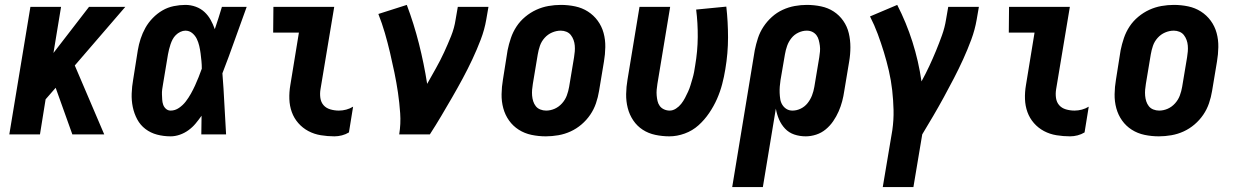

<svg xmlns="http://www.w3.org/2000/svg" viewBox="-20 -548 5040 783"><path d="M275 0 207 -190 166 -143 143 0H18L104 -520H229L198 -332L343 -520H491L285 -281L405 0Z M676 8Q647 8 620.5 1Q594 -6 573 -22Q552 -38 539.5 -61.5Q527 -85 521.5 -111.5Q516 -138 517 -166.5Q518 -195 523 -223L542 -343Q546 -367 553.5 -390Q561 -413 573 -434.5Q585 -456 603 -474.5Q621 -493 642.5 -505.5Q664 -518 688.5 -523Q713 -528 736 -528Q758 -528 778.5 -520.5Q799 -513 814 -499Q829 -485 839 -467Q849 -449 856 -429Q864 -452 871 -474.5Q878 -497 885 -520H986Q961 -452 937 -384Q913 -316 887 -249Q892 -187 895 -124.5Q898 -62 902 0H801Q801 -19 801.5 -38Q802 -57 802 -76Q790 -59 777.5 -44Q765 -29 748.5 -17Q732 -5 713 1.5Q694 8 676 8ZM676 -97Q694 -97 710 -108Q726 -119 737.5 -134Q749 -149 758.5 -166Q768 -183 775.5 -199.5Q783 -216 790 -233.5Q797 -251 803 -268Q803 -284 801.5 -299.5Q800 -315 798 -330.5Q796 -346 792.5 -361Q789 -376 782.5 -389.5Q776 -403 764 -413Q752 -423 736 -423Q726 -423 715.5 -418Q705 -413 697 -405Q689 -397 684 -387.5Q679 -378 675.5 -367.5Q672 -357 669.5 -347Q667 -337 665 -326L645 -206Q643 -195 641.5 -184Q640 -173 640.5 -162.5Q641 -152 641.5 -141.5Q642 -131 645.5 -121Q649 -111 657 -104Q665 -97 676 -97Z M1344 8Q1316 8 1288.5 3.5Q1261 -1 1237.5 -13.5Q1214 -26 1196.5 -46Q1179 -66 1170 -91Q1161 -116 1160 -144Q1159 -172 1164 -201L1199 -415H1094L1095 -520H1343L1287 -184Q1284 -166 1286.5 -148.5Q1289 -131 1299.5 -119Q1310 -107 1327 -102Q1344 -97 1362 -97Q1377 -97 1392 -101Q1407 -105 1420 -113L1403 -8Q1390 0 1374.5 4Q1359 8 1344 8Z M1608 0Q1615 -43 1612 -86Q1609 -129 1603 -170Q1597 -211 1588.5 -252Q1580 -293 1570.5 -333.5Q1561 -374 1549.5 -413.5Q1538 -453 1523 -491L1639 -528Q1668 -451 1688.5 -370Q1709 -289 1722 -206Q1740 -238 1758 -270Q1776 -302 1791 -334.5Q1806 -367 1819.5 -400.5Q1833 -434 1838 -468L1847 -520H1972L1963 -468Q1956 -427 1940.5 -386.5Q1925 -346 1906.5 -306.5Q1888 -267 1867 -228Q1846 -189 1824 -151Q1802 -113 1779.5 -75Q1757 -37 1733 0Z M2206 8Q2176 8 2147.5 2Q2119 -4 2095.5 -19Q2072 -34 2056 -56.5Q2040 -79 2032.5 -106.5Q2025 -134 2025.5 -164Q2026 -194 2031 -223L2050 -343Q2055 -368 2063.5 -393Q2072 -418 2086.5 -440Q2101 -462 2122 -479.5Q2143 -497 2167 -508Q2191 -519 2216.5 -523.5Q2242 -528 2267 -528Q2297 -528 2325.5 -522Q2354 -516 2377.5 -501Q2401 -486 2417.5 -463.5Q2434 -441 2441.5 -413.5Q2449 -386 2448.5 -356Q2448 -326 2443 -297L2423 -177Q2419 -152 2410.5 -127Q2402 -102 2387 -80Q2372 -58 2351.5 -40.5Q2331 -23 2307 -12Q2283 -1 2257 3.5Q2231 8 2206 8ZM2207 -97Q2225 -97 2242 -104.5Q2259 -112 2272 -126.5Q2285 -141 2291.5 -158.5Q2298 -176 2301 -194L2321 -314Q2323 -326 2324 -338Q2325 -350 2324 -362Q2323 -374 2319 -385Q2315 -396 2308 -405Q2301 -414 2290 -418.5Q2279 -423 2267 -423Q2249 -423 2231.5 -415.5Q2214 -408 2201 -393.5Q2188 -379 2182 -361.5Q2176 -344 2173 -326L2153 -206Q2151 -194 2150 -182Q2149 -170 2150 -158Q2151 -146 2154.5 -135Q2158 -124 2165 -115Q2172 -106 2183.5 -101.5Q2195 -97 2207 -97Z M2710 8Q2681 8 2652.5 2Q2624 -4 2601 -19Q2578 -34 2562.5 -57Q2547 -80 2540 -107.5Q2533 -135 2533.5 -164.5Q2534 -194 2539 -223L2588 -520H2713L2661 -206Q2659 -194 2658 -182Q2657 -170 2658 -158.5Q2659 -147 2661.5 -136Q2664 -125 2670.5 -116Q2677 -107 2688 -102Q2699 -97 2711 -97Q2724 -97 2736.5 -105Q2749 -113 2758 -124.5Q2767 -136 2773.5 -148.5Q2780 -161 2786 -174Q2792 -187 2796 -200.5Q2800 -214 2804 -227.5Q2808 -241 2810.5 -254Q2813 -267 2815 -281Q2825 -339 2825.5 -396.5Q2826 -454 2819 -509L2942 -521Q2949 -459 2949 -395Q2949 -331 2938 -266Q2933 -235 2925 -204.5Q2917 -174 2904 -144.5Q2891 -115 2872 -87Q2853 -59 2828.5 -37Q2804 -15 2772.5 -3.5Q2741 8 2710 8Z M3091 215H2966L3058 -343Q3063 -368 3071 -392.5Q3079 -417 3093.5 -439Q3108 -461 3128 -479Q3148 -497 3172 -508Q3196 -519 3221 -523.5Q3246 -528 3270 -528Q3300 -528 3328.5 -522Q3357 -516 3380 -501Q3403 -486 3419 -463Q3435 -440 3441.5 -412.5Q3448 -385 3448 -355.5Q3448 -326 3443 -297L3423 -177Q3420 -156 3414.5 -135Q3409 -114 3400 -93.5Q3391 -73 3378 -54Q3365 -35 3347.5 -20.5Q3330 -6 3308.5 1Q3287 8 3266 8Q3241 8 3219 0.5Q3197 -7 3181.5 -23.5Q3166 -40 3157 -61Q3148 -82 3144 -105ZM3212 -97Q3229 -97 3245.5 -105Q3262 -113 3273.5 -127.5Q3285 -142 3291.5 -159Q3298 -176 3301 -194L3321 -314Q3323 -326 3324 -338Q3325 -350 3323.5 -361.5Q3322 -373 3319 -384.5Q3316 -396 3309.5 -404.5Q3303 -413 3293 -418Q3283 -423 3270 -423Q3253 -423 3236 -415Q3219 -407 3207.5 -392.5Q3196 -378 3190 -361Q3184 -344 3181 -326L3163 -221Q3161 -208 3160 -195Q3159 -182 3159.5 -169Q3160 -156 3162 -143.5Q3164 -131 3170.5 -120.5Q3177 -110 3187.5 -103.5Q3198 -97 3212 -97Z M3705 215H3580L3619 -17Q3625 -59 3624 -99.5Q3623 -140 3618.5 -180Q3614 -220 3605 -259Q3596 -298 3584.5 -335.5Q3573 -373 3559.5 -409.5Q3546 -446 3528 -481L3639 -528Q3676 -456 3701 -377.5Q3726 -299 3738 -216Q3755 -247 3769.5 -278Q3784 -309 3797 -340.5Q3810 -372 3821.5 -404Q3833 -436 3838 -468L3847 -520H3972L3963 -468Q3956 -427 3941 -386.5Q3926 -346 3908 -306.5Q3890 -267 3870 -228.5Q3850 -190 3829 -151.5Q3808 -113 3786 -75.5Q3764 -38 3741 0Z M4344 8Q4316 8 4288.5 3.5Q4261 -1 4237.5 -13.5Q4214 -26 4196.5 -46Q4179 -66 4170 -91Q4161 -116 4160 -144Q4159 -172 4164 -201L4199 -415H4094L4095 -520H4343L4287 -184Q4284 -166 4286.5 -148.5Q4289 -131 4299.5 -119Q4310 -107 4327 -102Q4344 -97 4362 -97Q4377 -97 4392 -101Q4407 -105 4420 -113L4403 -8Q4390 0 4374.5 4Q4359 8 4344 8Z M4706 8Q4676 8 4647.5 2Q4619 -4 4595.5 -19Q4572 -34 4556 -56.5Q4540 -79 4532.5 -106.5Q4525 -134 4525.5 -164Q4526 -194 4531 -223L4550 -343Q4555 -368 4563.5 -393Q4572 -418 4586.5 -440Q4601 -462 4622 -479.5Q4643 -497 4667 -508Q4691 -519 4716.5 -523.5Q4742 -528 4767 -528Q4797 -528 4825.5 -522Q4854 -516 4877.5 -501Q4901 -486 4917.5 -463.5Q4934 -441 4941.5 -413.5Q4949 -386 4948.5 -356Q4948 -326 4943 -297L4923 -177Q4919 -152 4910.5 -127Q4902 -102 4887 -80Q4872 -58 4851.5 -40.5Q4831 -23 4807 -12Q4783 -1 4757 3.5Q4731 8 4706 8ZM4707 -97Q4725 -97 4742 -104.5Q4759 -112 4772 -126.5Q4785 -141 4791.5 -158.5Q4798 -176 4801 -194L4821 -314Q4823 -326 4824 -338Q4825 -350 4824 -362Q4823 -374 4819 -385Q4815 -396 4808 -405Q4801 -414 4790 -418.5Q4779 -423 4767 -423Q4749 -423 4731.5 -415.5Q4714 -408 4701 -393.5Q4688 -379 4682 -361.5Q4676 -344 4673 -326L4653 -206Q4651 -194 4650 -182Q4649 -170 4650 -158Q4651 -146 4654.5 -135Q4658 -124 4665 -115Q4672 -106 4683.5 -101.5Q4695 -97 4707 -97Z"/></svg>

Font: Iosevka Extrabold Oblique
Style: Regular
Weight: 800
Italic angle: -9°
Monospace: yes
Designer: Belleve Invis
Foundry: Belleve Invis
Version: Version 32.5.0; ttfautohint (v1.8.4)